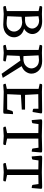

<svg xmlns="http://www.w3.org/2000/svg" viewBox="912 -1441 550 2414"><g transform="rotate(90 1187.0 -234.0)"><path d="M290 0 156 -6 73 0Q60 0 57.5 -12.5Q55 -25 55 -31L119 -45V-444L55 -458Q55 -464 57.5 -476.5Q60 -489 73 -489Q73 -489 89 -488.5Q105 -488 156 -486L245 -489Q300 -489 336 -471Q372 -453 390 -425Q408 -397 408 -366Q408 -336 390.5 -307.5Q373 -279 341 -262Q397 -246 423 -210.5Q449 -175 449 -136Q449 -81 407 -40.5Q365 0 290 0ZM237 -451 184 -443 191 -274H242Q291 -278 315 -305.5Q339 -333 339 -364Q339 -396 312.5 -423Q286 -450 237 -451ZM272 -42Q326 -42 351.5 -71.5Q377 -101 377 -136Q377 -173 346.5 -204.5Q316 -236 259 -238L191 -230L184 -50Q211 -46 235 -44Q259 -42 272 -42Z M683 -206 676 -45 752 -31Q752 -25 750 -12.5Q748 0 735 0L645 -6L562 0Q549 0 546.5 -12.5Q544 -25 544 -31L608 -45V-444L544 -458Q544 -464 546.5 -476.5Q549 -489 562 -489Q562 -489 578 -488.5Q594 -488 645 -486L747 -489Q822 -489 864 -449Q906 -409 906 -353Q906 -319 883 -284.5Q860 -250 812 -231L959 6L908 21L742 -215ZM685 -254 721 -253Q780 -255 810 -286.5Q840 -318 840 -354Q840 -389 814.5 -418.5Q789 -448 735 -449L676 -444Z M1381 0 1134 -6 1051 0Q1038 0 1035.5 -12.5Q1033 -25 1033 -31L1097 -45V-444L1033 -458Q1033 -464 1035.5 -476.5Q1038 -489 1051 -489Q1051 -489 1067 -488.5Q1083 -488 1134 -486L1376 -489Q1390 -489 1398 -487.5Q1406 -486 1406 -475L1388 -369Q1384 -369 1374 -369.5Q1364 -370 1355.5 -373.5Q1347 -377 1347 -384V-442L1164 -440L1173 -274H1358V-233L1172 -222L1164 -49H1356L1373 -106Q1376 -117 1385 -120Q1394 -123 1415 -123L1409 -12Q1408 -4 1401.5 -2Q1395 0 1381 0Z M1653 -441 1540 -443 1530 -373Q1530 -366 1521.5 -362.5Q1513 -359 1503.5 -358.5Q1494 -358 1490 -358L1480 -476Q1482 -486 1490 -487.5Q1498 -489 1510 -489L1690 -485L1867 -489Q1880 -489 1888 -487.5Q1896 -486 1897 -476L1887 -358Q1884 -358 1874 -358.5Q1864 -359 1855.5 -362.5Q1847 -366 1847 -373L1837 -443Q1809 -443 1780.5 -442Q1752 -441 1723 -441V-48L1804 -31Q1804 -25 1802 -12.5Q1800 0 1787 0L1690 -6L1591 0Q1577 0 1574.5 -12.5Q1572 -25 1572 -31L1653 -48Z M2110 -441 1997 -443 1987 -373Q1987 -366 1978.5 -362.5Q1970 -359 1960.5 -358.5Q1951 -358 1947 -358L1937 -476Q1939 -486 1947 -487.5Q1955 -489 1967 -489L2147 -485L2324 -489Q2337 -489 2345 -487.5Q2353 -486 2354 -476L2344 -358Q2341 -358 2331 -358.5Q2321 -359 2312.5 -362.5Q2304 -366 2304 -373L2294 -443Q2266 -443 2237.5 -442Q2209 -441 2180 -441V-48L2261 -31Q2261 -25 2259 -12.5Q2257 0 2244 0L2147 -6L2048 0Q2034 0 2031.5 -12.5Q2029 -25 2029 -31L2110 -48Z"/></g></svg>

Font: Mate SC
Style: Regular
Weight: 400
Designer: Eduardo Rodriguez Tunni
Foundry: Eduardo Rodriguez Tunni
Version: Version 1.003; ttfautohint (v1.8.4.7-5d5b);gftools[0.9.24]